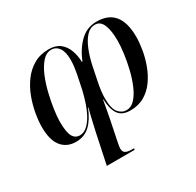

<svg xmlns="http://www.w3.org/2000/svg" viewBox="-164 -729 1158 1136"><g transform="rotate(-30 414.5 -161.0)"><path d="M628 -546Q787 -546 787 -351Q787 -312 779 -264Q771 -216 753.5 -168Q736 -120 707.5 -79.5Q679 -39 637.5 -14.5Q596 10 540 10Q483 10 459 -25.5Q435 -61 433 -128H431Q426 -98 419 -61Q412 -24 407 2L382 124Q379 139 376.5 153Q374 167 374 175Q374 198 388.5 206Q403 214 429 214H446L444 224H254L299 11Q307 -23 315 -59Q323 -95 333 -130H330Q304 -64 265.5 -27Q227 10 169 10Q107 10 71.5 -33.5Q36 -77 36 -166Q36 -208 45 -259Q54 -310 73 -360.5Q92 -411 123 -453Q154 -495 198 -520.5Q242 -546 301 -546Q348 -546 377 -523Q406 -500 419.5 -462.5Q433 -425 434 -382H437Q467 -455 514 -500.5Q561 -546 628 -546ZM610 -535Q577 -535 551.5 -507.5Q526 -480 507.5 -434.5Q489 -389 477 -334L457 -236Q444 -174 444 -128Q444 -57 467 -30Q490 -3 521 -3Q553 -3 578.5 -30.5Q604 -58 623 -102.5Q642 -147 654.5 -199Q667 -251 673.5 -300.5Q680 -350 680 -388Q680 -454 663.5 -494.5Q647 -535 610 -535ZM312 -536Q278 -536 251 -505.5Q224 -475 204 -427.5Q184 -380 171 -325.5Q158 -271 151 -222Q144 -173 144 -142Q144 -69 160 -40.5Q176 -12 207 -12Q234 -12 257 -32Q280 -52 298.5 -85.5Q317 -119 330.5 -159.5Q344 -200 353 -239L373 -336Q377 -357 380 -380.5Q383 -404 383 -427Q383 -482 363.5 -509Q344 -536 312 -536Z"/></g></svg>

Font: Noto Serif Display SemiCondensed Medium
Style: Italic
Weight: 500
Width: 4
Italic angle: -12°
Designer: Monotype Design Team
Foundry: Monotype Imaging Inc.
Version: Version 2.009